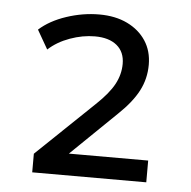

<svg xmlns="http://www.w3.org/2000/svg" viewBox="-41 -751 542 545"><g transform="rotate(5 230.0 -478.5)"><path d="M70 -247V-300L233 -456Q269 -490 284 -518Q299 -546 299 -576Q299 -610 276.5 -628.5Q254 -647 214 -647Q179 -647 143 -634Q107 -621 82 -598L51 -652Q81 -679 127.5 -694.5Q174 -710 221 -710Q267 -710 301 -693.5Q335 -677 354 -648Q373 -619 373 -580Q373 -540 355 -505.5Q337 -471 298 -434L167 -307V-309H395V-247Z"/></g></svg>

Font: Nunito Sans 8pt
Style: Regular
Weight: 400
Version: Version 3.101;gftools[0.9.27]